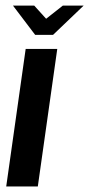

<svg xmlns="http://www.w3.org/2000/svg" viewBox="-20 -671 321 691"><path d="M2.4 0 72.4 -495H186.1L116.1 0ZM106.5 -545.6 26.7 -650.8H103.2L146 -603.5L206.1 -650.8H281L171 -545.6Z"/></svg>

Font: Alumni Sans SC Thin
Style: Italic
Weight: 100
Italic angle: -8°
Designer: Robert E. Leuschke
Foundry: Robert E. Leuschke
Version: Version 1.016